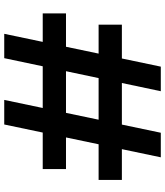

<svg xmlns="http://www.w3.org/2000/svg" viewBox="42 -802 760 883"><g transform="rotate(-90 421.5 -360.0)"><path d="M444 0 596 -720H708L557 0ZM140 0 291 -720H404L253 0ZM36 -179V-286H750V-179ZM86 -436V-543H802V-436Z"/></g></svg>

Font: DM Sans 16pt SemiBold
Style: Regular
Weight: 600
Version: Version 4.004;gftools[0.9.30]